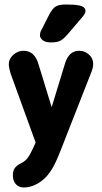

<svg xmlns="http://www.w3.org/2000/svg" viewBox="-20 -633 453 851"><path d="M138 -1 126 25Q113 53 102.5 67Q92 81 76 89Q54 100 45.5 112Q37 124 37 144Q37 169 50.5 183.5Q64 198 85 198Q113 198 140.5 184Q168 170 189 146Q202 130 210 117Q218 104 227.5 84Q237 64 251 28L384 -311Q393 -331 393 -351Q393 -374 374.5 -391Q356 -408 331 -408Q285 -408 268 -351L209 -158L151 -347Q134 -408 84 -408Q59 -408 39 -390Q19 -372 19 -349Q19 -340 21.5 -328.5Q24 -317 27 -307ZM359 -584Q359 -593 352.5 -599.5Q346 -606 327.5 -609.5Q309 -613 272 -613Q242 -613 227.5 -604.5Q213 -596 198 -568L164 -501Q160 -495 158.5 -488Q157 -481 157 -477Q157 -465 169 -455Q181 -445 206 -445Q234 -445 248.5 -453Q263 -461 285 -487L348 -561Q359 -575 359 -584Z"/></svg>

Font: Beiruti ExtraBold
Style: Regular
Weight: 800
Designer: Arlette Boutros
Foundry: Boutros
Version: Version 1.41